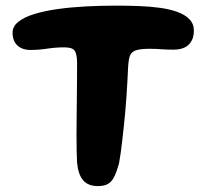

<svg xmlns="http://www.w3.org/2000/svg" viewBox="-20 -620 716 665"><path d="M319 24.5Q285.5 24.5 268.2 4.8Q251 -15 247 -56Q246 -72 245.5 -97Q245 -122 245 -153Q245 -184 245.5 -217.8Q246 -251.5 246.2 -284.8Q246.5 -318 246.8 -347.5Q247 -377 247 -400Q247 -432 239 -444Q231 -456 203 -456Q173.5 -456 143.8 -451.5Q114 -447 84.5 -447Q67 -447 53 -453.8Q39 -460.5 31.2 -474Q23.5 -487.5 23.5 -506.5Q23.5 -528.5 43.5 -544.5Q63.5 -560.5 98.2 -571.2Q133 -582 179 -588.5Q225 -595 277.5 -597.8Q330 -600.5 384 -600.5Q423 -600.5 461.8 -599Q500.5 -597.5 534.8 -592.8Q569 -588 595 -578.5Q621 -569 636.2 -553.2Q651.5 -537.5 651.5 -514Q651.5 -492.5 643.2 -477.8Q635 -463 619.5 -455.5Q604 -448 581.5 -448Q554.5 -448 538 -449.5Q521.5 -451 498 -451Q464.5 -451 448.8 -445Q433 -439 428.5 -422.5Q424 -406 423 -373.5Q422 -353.5 420.8 -330.5Q419.5 -307.5 417.8 -282.5Q416 -257.5 413.8 -232Q411.5 -206.5 408.8 -181.8Q406 -157 403.5 -133.8Q401 -110.5 398 -90Q395 -69.5 392 -53Q384 -24.5 375.5 -7.5Q367 9.5 354 17Q341 24.5 319 24.5Z"/></svg>

Font: Gluten Medium
Style: Regular
Weight: 500
Designer: Tyler Finck
Foundry: Etcetera Type Company
Version: Version 1.300